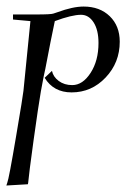

<svg xmlns="http://www.w3.org/2000/svg" viewBox="-43 -279 424 592"><path d="M-23.4 293 -20.5 284.2Q-15.6 272.5 6.3 143.1Q28.3 13.7 29.3 1L50.8 -213.9L-2.9 -218.8V-234.4H69.3Q115.2 -234.4 122.1 -237.3L133.8 -241.2Q181.6 -258.8 214.8 -258.8Q264.6 -258.8 295.4 -229Q326.2 -199.2 326.2 -150.4Q326.2 -85.9 282.7 -40Q239.3 5.9 177.7 5.9Q122.1 5.9 94.7 -39.1L117.2 -60.5Q121.1 -42 138.2 -29.3Q155.3 -16.6 179.7 -16.6Q211.9 -16.6 236.3 -54.2Q260.7 -91.8 260.7 -146.5Q260.7 -186.5 245.6 -210Q230.5 -233.4 207 -233.4Q178.7 -233.4 126 -213.9Q114.3 -159.2 96.7 -66.4L91.8 -43.9L83 2.9Q75.2 47.9 60.5 153.8Q45.9 259.8 43.9 284.2L43 289.1Z"/></svg>

Font: Kleymisska
Style: Regular
Weight: 500
Italic angle: -8°
Designer: gluk
Foundry: gluk
Version: Version 0.298